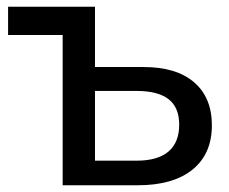

<svg xmlns="http://www.w3.org/2000/svg" viewBox="-20 -550 679 570"><path d="M556.5 -305.5C521.5 -335.8 471.3 -351 406 -351H262V-530H4V-446H166V0H389C459 0 513.2 -15.5 551.5 -46.5C589.8 -77.5 609 -121.3 609 -178C609 -232.7 591.5 -275.2 556.5 -305.5ZM480 -100C458.7 -82 427.3 -73 386 -73H262V-280H386C428 -280 459.5 -271.8 480.5 -255.5C501.5 -239.2 512 -214 512 -180C512 -144.7 501.3 -118 480 -100Z"/></svg>

Font: Rookery
Style: Regular
Weight: 400
Designer: Ryan Kimball / Julieta Ulanovsky
Foundry: Motorola Mobility LLC.
Version: Version 1.0